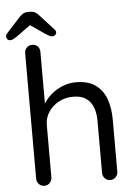

<svg xmlns="http://www.w3.org/2000/svg" viewBox="-78 -959 713 1004"><g transform="rotate(-5 278.0 -456.5)"><path d="M324 -525Q390 -525 428.5 -496.5Q467 -468 483.5 -420.5Q500 -373 500 -315V-41Q500 -24 488.5 -12Q477 0 460 0Q443 0 431.5 -12Q420 -24 420 -41V-315Q420 -353 409 -383.5Q398 -414 372.5 -432.5Q347 -451 303 -451Q262 -451 228 -432.5Q194 -414 174 -383.5Q154 -353 154 -315V-41Q154 -24 142.5 -12Q131 0 114 0Q97 0 85.5 -12Q74 -24 74 -41V-700Q74 -717 85.5 -728.5Q97 -740 114 -740Q132 -740 143 -728.5Q154 -717 154 -700V-401L134 -379Q139 -405 156 -431.5Q173 -458 199 -479Q225 -500 257 -512.5Q289 -525 324 -525ZM125 -853 38 -790Q27 -783 19 -778.5Q11 -774 3 -774Q-6 -774 -12 -780Q-18 -786 -18 -793Q-18 -798 -16 -802.5Q-14 -807 -8 -814L64 -893Q74 -903 83.5 -908Q93 -913 107 -913H120Q134 -913 143.5 -908Q153 -903 162 -893L234 -814Q240 -808 242.5 -803.5Q245 -799 245 -793Q245 -787 239 -781Q233 -775 223 -775Q216 -775 207.5 -779.5Q199 -784 188 -791L101 -851Z"/></g></svg>

Font: Quicksand Light Medium
Style: Regular
Weight: 500
Version: Version 3.006